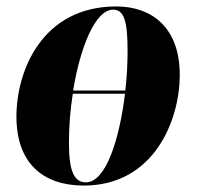

<svg xmlns="http://www.w3.org/2000/svg" viewBox="-20 -566 630 596"><path d="M240 10C459 10 538 -194 538 -333C538 -484 448 -546 341 -546C112 -546 31 -348 31 -204C31 -60 113 10 240 10ZM331 -536C366 -536 376 -498 376 -409C376 -370 374 -327 369 -285H207C229 -420 276 -536 331 -536ZM247 0C211 0 194 -32 194 -123C194 -173 198 -225 206 -275H368C351 -135 309 0 247 0Z"/></svg>

Font: Noto Serif Display Condensed Black
Style: Italic
Weight: 900
Width: 3
Italic angle: -12°
Designer: Monotype Design Team
Foundry: Monotype Imaging Inc.
Version: Version 2.009